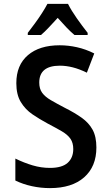

<svg xmlns="http://www.w3.org/2000/svg" viewBox="-20 -958 570 988"><path d="M237 10Q190 10 144 0Q98 -10 59 -29V-142Q104 -120 148 -107Q192 -94 237 -94Q299 -94 328 -120Q357 -146 357 -191Q357 -223 342.5 -244Q328 -265 298 -282.5Q268 -300 224 -323Q183 -345 146.5 -370Q110 -395 87 -433Q64 -471 64 -530Q64 -623 123.5 -674Q183 -725 287 -725Q331 -725 376 -715Q421 -705 465 -683L427 -584Q388 -603 354 -611.5Q320 -620 288 -620Q182 -620 182 -533Q182 -501 197 -480.5Q212 -460 241 -443Q270 -426 314 -403Q364 -378 400.5 -352Q437 -326 456.5 -290.5Q476 -255 476 -199Q476 -101 413 -45.5Q350 10 237 10ZM123 -789Q140 -811 159.5 -837.5Q179 -864 196 -890.5Q213 -917 224 -938H330Q347 -904 375.5 -863.5Q404 -823 431 -789V-778H363Q343 -795 321.5 -817.5Q300 -840 277 -866Q253 -840 231 -816.5Q209 -793 191 -778H123Z"/></svg>

Font: Noto Sans Mono Condensed SemiBold
Style: Regular
Weight: 600
Width: 3
Designer: Monotype Design Team
Foundry: Monotype Imaging Inc.
Version: Version 2.014